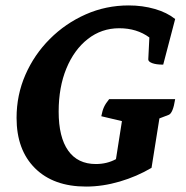

<svg xmlns="http://www.w3.org/2000/svg" viewBox="-20 -675 685 707"><path d="M196 -264Q196 -170 231 -120.5Q266 -71 333 -71Q374 -71 407 -89L429 -229L353 -247Q357 -268 363 -281Q369 -294 382 -310H625Q617 -258 601 -252L567 -239L538 -57Q484 -25 421 -6.5Q358 12 297 12Q177 12 109 -55.5Q41 -123 41 -241Q41 -325 73.5 -399.5Q106 -474 163.5 -531.5Q221 -589 295.5 -622Q370 -655 454 -655Q505 -655 550 -642Q595 -629 625 -605L581 -437Q555 -437 540.5 -442.5Q526 -448 526 -456L530 -537Q484 -571 419 -571Q354 -571 303.5 -531.5Q253 -492 224.5 -423Q196 -354 196 -264Z"/></svg>

Font: Petrona ExtraBold
Style: Italic
Weight: 800
Italic angle: -9°
Designer: Ringo R. Seeber
Foundry: Ringo R. Seeber
Version: Version 2.001; ttfautohint (v1.8.3)